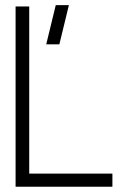

<svg xmlns="http://www.w3.org/2000/svg" viewBox="-20 -708 466 728"><path d="M155.3 -540 191.4 -688.5H241.2L205.1 -540ZM39.1 0V-683.6H90.8V-49.8H406.2V0Z"/></svg>

Font: Post No Bills Jaffna
Style: Regular
Weight: 400
Designer: Kosala Senevirathne, Siva Puranthara, Lasantha Premarathna, Tharique Azeez
Foundry: Mooniak
Version: Version 1.220 ; ttfautohint (v1.6)